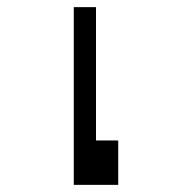

<svg xmlns="http://www.w3.org/2000/svg" viewBox="-20 -520 540 540"><path d="M187.5 -500Q187.5 -500 187.5 0H312.5Q312.5 0 312.5 -125H250Q250 -125 250 -500Z"/></svg>

Font: UnifontExMono
Style: Regular
Weight: 500
Version: Version 15.0.06